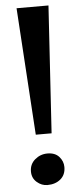

<svg xmlns="http://www.w3.org/2000/svg" viewBox="-60 -925 415 968"><g transform="rotate(-5 147.0 -441.0)"><path d="M224 -892.5 183.5 -249H103.5L62.5 -892.5ZM63 -66Q63 -103 90.2 -126.2Q117.5 -149.5 153.5 -149.5Q192 -149.5 212.5 -126.5Q233 -103.5 233 -74Q233 -35 206.8 -13Q180.5 9 140 9Q111 9 87 -11.8Q63 -32.5 63 -66Z"/></g></svg>

Font: Merriweather 24pt
Style: Bold
Weight: 700
Designer: Eben Sorkin
Foundry: Eben Sorkin
Version: Version 2.100